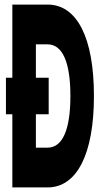

<svg xmlns="http://www.w3.org/2000/svg" viewBox="-20 -820 440 840"><path d="M34 -320V0H188C317 0 391 -147 391 -400C391 -655 317 -800 188 -800H34V-480H6V-320ZM137 -320H193V-480H137V-626H188C253 -626 288 -549 288 -400C288 -251 253 -174 188 -174H137Z"/></svg>

Font: Yard Headline
Style: Regular
Weight: 400
Monospace: yes
Designer: Roman Shamin
Foundry: Evil Martians
Version: Version 1.000